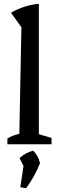

<svg xmlns="http://www.w3.org/2000/svg" viewBox="-20 -761 312 1013"><path d="M19 0V-30Q31 -38 46 -44Q61 -50 82 -55L93 -617L38 -694Q71 -713 107.5 -725Q144 -737 185 -741V-53L252 -33V0ZM87 227 104 115 83 73Q115 44 155 34Q169 48 178 64Q187 80 191 100Q164 169 118 232Z"/></svg>

Font: Piazzolla Medium
Style: Regular
Weight: 500
Designer: Juan Pablo del Peral
Foundry: Huerta Tipografica
Version: Version 1.330